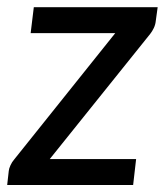

<svg xmlns="http://www.w3.org/2000/svg" viewBox="-30 -528 475 548"><path d="M414.5 -467.5Q413.5 -457.5 409 -448Q404.5 -438.5 398.5 -431L112 -74H358.5L350 0H-9.5L-5 -40Q-4.5 -46.5 -0.2 -56Q4 -65.5 11 -73.5L299 -433.5H57.5L66.5 -507.5H420Z"/></svg>

Font: Lato Medium
Style: Italic
Weight: 500
Italic angle: -7°
Designer: Lukasz Dziedzic
Foundry: tyPoland Lukasz Dziedzic
Version: Version 2.006; 2014-01-15